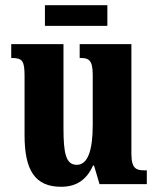

<svg xmlns="http://www.w3.org/2000/svg" viewBox="-20 -705 604 735"><path d="M152 -606H391V-685H152ZM214 10C272 10 311 -16 336 -71H340L361 0H542V-53H533C503 -53 483 -58 483 -116V-536H285V-483H288C318 -483 335 -477 335 -419V-227C335 -134 318 -74 274 -74C232 -74 223 -118 223 -216V-536H23V-483H26C67 -483 74 -470 74 -413V-188C74 -53 114 10 214 10Z"/></svg>

Font: Noto Serif Georgian ExtraCondensed ExtraBold
Style: Regular
Weight: 800
Width: 2
Designer: Monotype Design Team, Akaki Razmadze
Foundry: Google LLC
Version: Version 2.003